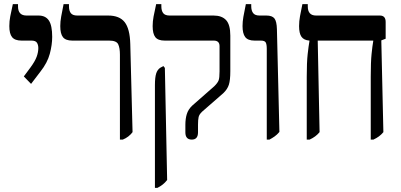

<svg xmlns="http://www.w3.org/2000/svg" viewBox="-20 -667 1935 927"><path d="M130 -262 95 -298 127 -341Q149 -371 157 -393Q165 -415 165 -435Q165 -450 158.5 -460.5Q152 -471 132 -471H84Q52 -471 38.5 -487.5Q25 -504 25 -541Q25 -565 29.5 -588Q34 -611 42 -647H67V-636Q67 -592 108 -592H166Q200 -592 216 -568Q232 -544 232 -489Q232 -451 220.5 -407.5Q209 -364 175 -321Z M559 7V-403Q559 -436 550.5 -453.5Q542 -471 507 -471H329Q297 -471 284 -487.5Q271 -504 271 -541Q271 -563 275.5 -587.5Q280 -612 287 -647H313V-637Q313 -615 322 -603.5Q331 -592 353 -592H502Q557 -592 582 -560Q607 -528 609 -455L620 -29Q602 -5 573 7Z M906 7Q875 7 875 -28V-64Q875 -94 882 -116.5Q889 -139 908 -157L1015 -251Q1031 -267 1035.5 -279Q1040 -291 1040 -322V-444Q1040 -471 1012 -471H775Q743 -471 730 -487.5Q717 -504 717 -541Q717 -563 721.5 -587.5Q726 -612 734 -647H759V-637Q759 -615 768 -603.5Q777 -592 799 -592H1011Q1051 -592 1071.5 -570Q1092 -548 1092 -495V-323Q1092 -280 1085 -258Q1078 -236 1058 -217L956 -128Q942 -115 939 -102Q936 -89 936 -65V-28Q936 7 906 7ZM728 240V-256Q728 -293 734 -312Q740 -331 754 -340L769 -348L776 -339L787 202Q777 215 765.5 224Q754 233 740 240Z M1268 7V-431Q1268 -453 1263 -462Q1258 -471 1239 -471H1209Q1177 -471 1164 -488Q1151 -505 1151 -541Q1151 -562 1155 -585.5Q1159 -609 1167 -647H1193V-637Q1193 -616 1202 -604Q1211 -592 1233 -592H1266Q1294 -592 1305 -578Q1316 -564 1317 -526L1329 -30Q1317 -16 1305.5 -8Q1294 0 1281 7Z M1461 7V-296Q1461 -366 1465.5 -406Q1470 -446 1474 -468V-471Q1447 -473 1435.5 -489.5Q1424 -506 1424 -541Q1424 -564 1428.5 -589Q1433 -614 1440 -647H1466V-636Q1466 -592 1506 -592H1814Q1842 -592 1842 -561V-480L1821 -472L1831 -29Q1821 -17 1809.5 -8.5Q1798 0 1783 7H1770V-297Q1770 -367 1774 -406.5Q1778 -446 1782 -468V-471H1514L1523 -29Q1513 -17 1501.5 -8.5Q1490 0 1475 7Z"/></svg>

Font: Noto Serif Hebrew Condensed SemiBold
Style: Regular
Weight: 600
Width: 3
Designer: Monotype Design Team
Foundry: Monotype Imaging Inc.
Version: Version 2.004; ttfautohint (v1.8.4.7-5d5b)